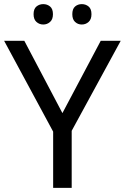

<svg xmlns="http://www.w3.org/2000/svg" viewBox="-20 -912 606 932"><path d="M283 -363 469 -714H566L328 -277V0H238V-273L0 -714H98ZM143 -843Q143 -869 157 -880.5Q171 -892 190 -892Q209 -892 223 -880.5Q237 -869 237 -843Q237 -818 223 -805.5Q209 -793 190 -793Q171 -793 157 -805.5Q143 -818 143 -843ZM331 -843Q331 -869 344.5 -880.5Q358 -892 377 -892Q396 -892 410 -880.5Q424 -869 424 -843Q424 -818 410 -805.5Q396 -793 377 -793Q358 -793 344.5 -805.5Q331 -818 331 -843Z"/></svg>

Font: Noto Sans Georgian
Style: Regular
Weight: 400
Designer: Monotype Design Team, Akaki Razmadze
Foundry: Google LLC
Version: Version 2.002